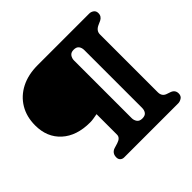

<svg xmlns="http://www.w3.org/2000/svg" viewBox="-170 -882 1063 1063"><g transform="rotate(-45 362.0 -350.0)"><path d="M655 0H232Q218.5 0 209.8 -8.2Q201 -16.5 201 -30.5Q201 -48 209.2 -58.8Q217.5 -69.5 230.5 -73.5L260 -82.5Q293 -93 293 -117V-277.5Q278 -275 264.2 -272.5Q250.5 -270 235.5 -270Q130.5 -270 69.5 -325.2Q8.5 -380.5 8.5 -473.5Q8.5 -541.5 39 -592.5Q69.5 -643.5 124.8 -671.8Q180 -700 254.5 -700H658.5Q672 -700 684 -691.5Q696 -683 696 -666Q696 -652.5 689.8 -643.5Q683.5 -634.5 673.5 -629.5L648 -618Q618.5 -604 618.5 -576.5V-123.5Q618.5 -92.5 644.5 -82.5L670.5 -73.5Q696 -63.5 696 -37Q696 -17.5 682.2 -8.8Q668.5 0 655 0ZM496 -124V-575.5Q496 -594.5 486.8 -607Q477.5 -619.5 455.5 -619.5Q434 -619.5 424.5 -606Q415 -592.5 415 -575.5V-124Q415 -107.5 424.5 -94.2Q434 -81 455.5 -81Q477.5 -81 486.8 -93.2Q496 -105.5 496 -124Z"/></g></svg>

Font: Fraunces 72pt Soft Black
Style: Regular
Weight: 900
Version: Version 1.000;[b76b70a41]